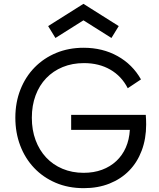

<svg xmlns="http://www.w3.org/2000/svg" viewBox="-20 -965 830 1001"><path d="M742 -316Q742 -242 719 -180.5Q696 -119 653.5 -75.5Q611 -32 551 -8Q491 16 417 16Q336 16 270.5 -12Q205 -40 158 -89.5Q111 -139 85.5 -206Q60 -273 60 -351Q60 -431 86.5 -498Q113 -565 160.5 -613.5Q208 -662 273 -689Q338 -716 416 -716Q515 -716 593 -672.5Q671 -629 715 -551L646 -505Q614 -568 555 -602Q496 -636 418 -636Q357 -636 307 -615.5Q257 -595 221 -557.5Q185 -520 165.5 -467.5Q146 -415 146 -351Q146 -287 165.5 -234.5Q185 -182 220.5 -144Q256 -106 306 -85Q356 -64 416 -64Q469 -64 512 -80Q555 -96 586.5 -125.5Q618 -155 636 -196Q654 -237 657 -288H351V-366H740Q741 -353 741.5 -341Q742 -329 742 -316ZM269 -767 231 -829 415 -945 599 -829 561 -767 415 -859Z"/></svg>

Font: NT Somic
Style: Regular
Weight: 400
Designer: Ravid Balaliev — lead type designer, mastering
Michael Voronin — secret advisor, marketing
Ivan Kovalenko — best boy
Foundry: NT Type
Version: Version 0.7